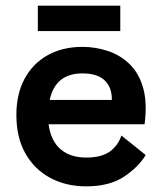

<svg xmlns="http://www.w3.org/2000/svg" viewBox="-20 -650 565 680"><path d="M496 -101Q471 -59 419.5 -24.5Q368 10 285 10Q214 10 158 -20Q102 -50 70 -106.5Q38 -163 38 -243Q38 -316 66.5 -370Q95 -424 148 -454Q201 -484 272 -484Q318 -484 362 -469.5Q406 -455 439 -423Q472 -391 487 -338.5Q502 -286 492 -210H152Q160 -151 194.5 -121.5Q229 -92 285 -92Q339 -92 368.5 -113Q398 -134 410 -170ZM272 -390Q176 -390 156 -296H376Q377 -339 351.5 -364.5Q326 -390 272 -390ZM114 -540V-630H406V-540Z"/></svg>

Font: Lil Grotesk Bold
Style: Regular
Weight: 700
Designer: Bastien Sozeau
Foundry: NBR — Bastien Sozeau
Version: Version 4.002; ttfautohint (v1.8.4.7-5d5b)